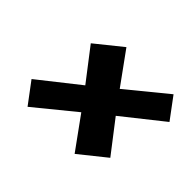

<svg xmlns="http://www.w3.org/2000/svg" viewBox="-118 -862 914 914"><g transform="rotate(45 339.0 -405.0)"><path d="M472.2 -404.8 595.2 -245.1 461.9 -138.2 344.2 -300.8 145 -138.2 64.9 -245.1 267.1 -404.8 144 -564.9 276.9 -671.9 395 -508.8 594.2 -671.9 673.8 -564.9Z"/></g></svg>

Font: Sinkin Sans 800 Black Italic
Style: Regular
Weight: 900
Italic angle: -112°
Designer: Keith Bates
Foundry: K-Type
Version: Sinkin Sans (version 1.0)  by Keith Bates   •   © 2014   www